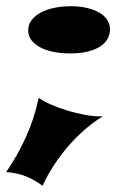

<svg xmlns="http://www.w3.org/2000/svg" viewBox="-32 -476 408 614"><path d="M319.8 -381.8Q319.8 -364.3 311 -350.1Q302.2 -335.9 285.9 -325.9Q269.5 -315.9 246.1 -310.5Q222.7 -305.2 192.9 -305.2Q162.6 -305.2 137.9 -310.3Q113.3 -315.4 95.5 -325.2Q77.6 -335 67.9 -348.4Q58.1 -361.8 58.1 -378.9Q58.1 -396.5 68.4 -410.6Q78.6 -424.8 96.9 -435.1Q115.2 -445.3 140.4 -450.7Q165.5 -456.1 194.8 -456.1Q222.7 -456.1 245.6 -450.7Q268.6 -445.3 285.2 -435.8Q301.8 -426.3 310.8 -412.4Q319.8 -398.4 319.8 -381.8ZM296.9 -104Q268.6 -86.9 240.5 -62.7Q212.4 -38.6 187 -9.3Q161.6 20 140.4 52.5Q119.1 85 104 118.2Q84.5 102.5 55.4 89.8Q26.4 77.1 -12.2 74.2Q24.4 21 51 -37.8Q77.6 -96.7 91.8 -163.1Q106.9 -152.3 131.3 -141.6Q155.8 -130.9 183.8 -122.3Q211.9 -113.8 241.5 -108.4Q271 -103 296.9 -104Z"/></svg>

Font: Shojumaru
Style: Regular
Weight: 400
Version: Version 1.001